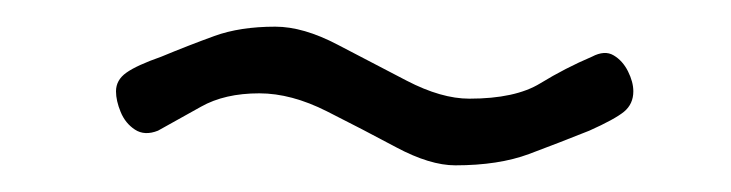

<svg xmlns="http://www.w3.org/2000/svg" viewBox="-20 -357 548 144"><path d="M321.5 -233Q302.5 -233 277.2 -246.5Q252 -260 225.2 -273.5Q198.5 -287 174.5 -287Q148.5 -287 130.8 -277Q113 -267 98.5 -259Q88.5 -255 81.2 -259.8Q74 -264.5 70.5 -273Q67 -281.5 67 -288.5Q67 -297 74.8 -302.5Q82.5 -308 101 -314.5Q121.5 -323 140.8 -330Q160 -337 186.5 -337Q207.5 -337 233.2 -323.5Q259 -310 285 -296.5Q311 -283 332 -283Q366.5 -283 385.2 -294.5Q404 -306 424 -314.5Q433.5 -319.5 440.2 -315.5Q447 -311.5 451 -303.5Q455 -295.5 455 -288.5Q455 -279 448 -273.2Q441 -267.5 422 -259Q399.5 -250 376.8 -241.5Q354 -233 321.5 -233Z"/></svg>

Font: Edu VIC WA NT Hand
Style: Regular
Weight: 400
Designer: Tina and Corey Anderson, Eben Sorkin, Mirko Velimirovic
Foundry: Google for Education
Version: Version 1.000